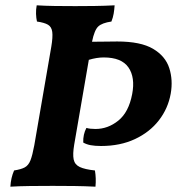

<svg xmlns="http://www.w3.org/2000/svg" viewBox="-20 -699 671 722"><path d="M19 3Q21 -31 33 -58Q59 -62 73 -69.5Q87 -77 94.5 -96Q102 -115 109 -153L173 -524Q179 -560 176.5 -579Q174 -598 160.5 -606Q147 -614 119 -618Q116 -631 115.5 -647Q115 -663 118 -679Q150 -677 186 -676.5Q222 -676 263 -676Q298 -676 335.5 -676.5Q373 -677 411 -679Q410 -663 407.5 -648Q405 -633 399 -618Q364 -613 349.5 -599.5Q335 -586 326 -542Q351 -542 377 -542.5Q403 -543 421 -543Q509 -543 555.5 -515.5Q602 -488 616.5 -443Q631 -398 622 -347Q612 -291 577.5 -246.5Q543 -202 487.5 -176Q432 -150 360 -150Q337 -150 321 -153Q305 -156 293 -163Q292 -194 305 -218Q318 -214 339 -214Q386 -214 425 -245.5Q464 -277 477 -345Q489 -408 463 -445.5Q437 -483 370 -483Q344 -483 314 -474L259 -155Q253 -119 257 -99.5Q261 -80 280 -71Q299 -62 337 -58Q342 -28 339 3Q298 1 260.5 0.5Q223 0 178 0Q133 0 92.5 0.5Q52 1 19 3Z"/></svg>

Font: Vollkorn
Style: Bold Italic
Weight: 700
Italic angle: -11°
Designer: Friedrich Althausen
Foundry: Friedrich Althausen
Version: Version 5.000; ttfautohint (v1.8.3)